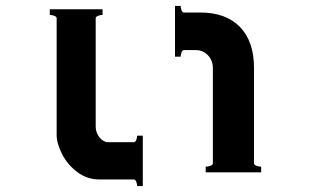

<svg xmlns="http://www.w3.org/2000/svg" viewBox="-20 -611 1040 644"><path d="M832 -63Q832 -58 840 -55Q848 -52 856 -52V-33H670V-52Q678 -52 686 -55Q694 -58 694 -63V-382Q694 -408 677.5 -425.5Q661 -443 636 -443H597Q592 -443 589 -435.5Q586 -428 586 -421H567V-591H586Q586 -584 589 -576.5Q592 -569 597 -569H652Q738 -569 785 -520.5Q832 -472 832 -383ZM314 -9Q272 -9 239 -34Q206 -59 188 -94.5Q170 -130 170 -159V-550Q170 -555 162 -558Q154 -561 147 -561V-580H324V-561Q317 -561 309 -558Q301 -555 301 -550V-186Q301 -166 314 -150Q327 -134 343 -134H429Q434 -134 437 -141.5Q440 -149 440 -156H459V13H440Q440 6 437 -1.5Q434 -9 429 -9Z"/></svg>

Font: Aoboshi One
Style: Regular
Weight: 400
Designer: IKIMOJI
Foundry: Natsumi Matsuba
Version: Version 1.000; ttfautohint (v1.8.3)